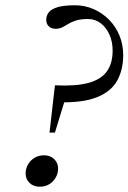

<svg xmlns="http://www.w3.org/2000/svg" viewBox="-20 -700 486 727"><path d="M146.5 -112Q170.5 -112 185.2 -97.5Q200 -83 200 -62Q200 -43.5 191 -27.8Q182 -12 166.5 -2.5Q151 7 130.5 7Q106.5 7 91.8 -7.5Q77 -22 77 -43Q77 -61.5 86 -77.2Q95 -93 110.8 -102.5Q126.5 -112 146.5 -112ZM263.5 -680Q301.5 -680 334.5 -665.5Q367.5 -651 392.8 -625.5Q418 -600 432.2 -565.8Q446.5 -531.5 446.5 -491.5Q446.5 -435 423 -393.5Q399.5 -352 344.2 -330.8Q289 -309.5 193.5 -313L240.5 -369.5L188 -198H167.5L188 -377Q266.5 -373 314.5 -386Q362.5 -399 384.5 -429.5Q406.5 -460 406.5 -508.5Q406.5 -541 394.8 -568Q383 -595 362 -611.5Q341 -628 313 -628Q286 -628 268.2 -622.5Q250.5 -617 238.5 -609.5Q226.5 -602 215.5 -596.5Q204.5 -591 191 -591Q174 -591 164.5 -600.5Q155 -610 155 -625Q155 -640.5 164.5 -653Q174 -665.5 197.8 -672.8Q221.5 -680 263.5 -680Z"/></svg>

Font: Newsreader Text
Style: Italic
Weight: 400
Italic angle: -17°
Designer: Hugues Gentile
Foundry: Production Type
Version: Version 1.001